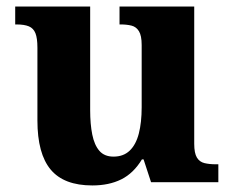

<svg xmlns="http://www.w3.org/2000/svg" viewBox="-20 -556 712 586"><path d="M261.8 10Q175 10 134.6 -38.5Q94.2 -87 94.2 -188.2V-410Q94.2 -439.4 88.2 -454.5Q82.2 -469.6 68.3 -475.5Q54.4 -481.4 30 -481.4H26.4V-536H255.2V-219.6Q255.2 -177.2 261.6 -145.3Q268 -113.4 283.3 -95.7Q298.6 -78 326.4 -78Q356.8 -78 375.9 -96.3Q395 -114.6 403.7 -148.5Q412.4 -182.4 412.4 -228.6V-418.6Q412.4 -447.2 404.1 -460.7Q395.8 -474.2 381.4 -477.8Q367 -481.4 348.4 -481.4H344.8V-536H572.8V-117Q572.8 -88.6 580.9 -75.2Q589 -61.8 604 -58.2Q619 -54.6 637.6 -54.6H646.4V0H441L418.2 -69.6H413.2Q387.6 -27.2 350.2 -8.6Q312.8 10 261.8 10Z"/></svg>

Font: Noto Serif Hentaigana ExtraLight
Style: Regular
Weight: 200
Designer: Kazuhiro Yamada
Foundry: nipponia
Version: Version 1.000